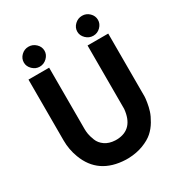

<svg xmlns="http://www.w3.org/2000/svg" viewBox="-202 -1006 1075 1151"><g transform="rotate(-30 335.5 -430.5)"><path d="M94 -801Q94 -829 115 -849.5Q136 -870 165 -870Q194 -870 215.5 -849.5Q237 -829 237 -801Q237 -774 215.5 -753Q194 -732 165 -732Q137 -732 115.5 -753Q94 -774 94 -801ZM464 -801Q464 -829 485.5 -849.5Q507 -870 536 -870Q565 -870 586 -849.5Q607 -829 607 -801Q607 -774 586 -753Q565 -732 536 -732Q507 -732 485.5 -753Q464 -774 464 -801ZM210 -699V-274Q210 -258 213 -239.5Q216 -221 227 -192.5Q238 -164 266 -144.5Q294 -125 336 -123H350Q463 -128 476 -260V-699H619V-279Q619 -273 619 -263Q619 -253 614.5 -224Q610 -195 601.5 -168.5Q593 -142 573.5 -109Q554 -76 527 -52Q500 -28 454.5 -10.5Q409 7 353 9H333Q148 2 89 -157Q67 -215 67 -278V-699Z"/></g></svg>

Font: LilGrotesk Bold
Style: Regular
Weight: 700
Designer: BSozoo
Foundry: BSozoo
Version: Version 1.001;PS 001.001;hotconv 1.0.70;makeotf.lib2.5.58329